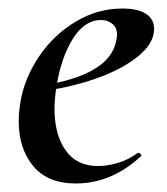

<svg xmlns="http://www.w3.org/2000/svg" viewBox="-20 -419 392 451"><path d="M24 -134Q24 -157 29 -185Q39 -238 72.5 -287.5Q106 -337 157.5 -368Q209 -399 267 -399Q304 -399 323 -386.5Q342 -374 342 -351Q342 -317 303.5 -286Q265 -255 202.5 -233.5Q140 -212 71 -204L73 -217Q239 -242 253 -324Q255 -334 255 -337Q255 -354 244 -363Q233 -372 217 -372Q179 -372 151.5 -328.5Q124 -285 113 -218Q108 -186 108 -164Q108 -103 134 -66Q160 -29 210 -29Q233 -29 257.5 -36.5Q282 -44 304 -60H305Q308 -60 310.5 -57Q313 -54 311 -52Q242 12 158 12Q92 12 58 -29Q24 -70 24 -134Z"/></svg>

Font: Cormorant Infant SemiBold
Style: Italic
Weight: 600
Italic angle: -10°
Designer: Christian Thalmann (Catharsis Fonts)
Foundry: Catharsis Fonts
Version: Version 4.000